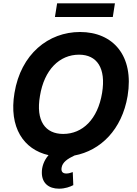

<svg xmlns="http://www.w3.org/2000/svg" viewBox="-20 -929 822 1151"><path d="M745 -353.7C784.8 -595.9 657 -737.2 459.9 -737.2C270.2 -737.2 105.1 -605.1 66.8 -371.8C32.3 -165.5 121.1 -33 271 1.1C243.6 32.3 229.8 71.7 230.8 108.3C231.9 168.3 271.3 202.1 333.8 202.1C370.4 202.1 400.6 190.7 419.4 180.8L416.2 102.6C406.2 105.8 393.5 111.2 377.5 111.2C354.8 111.2 345.2 98.4 349.4 75.6C354.4 44 384.6 22.7 426.5 3.2C582.7 -26.3 710.9 -151.3 745 -353.7ZM219.5 -353.7C245 -511.4 337 -601.2 453.8 -601.2C561.1 -601.2 616.5 -521.3 592 -371.8C566.1 -214.1 474.8 -126.1 358.7 -126.1C252.1 -126.1 193.5 -203.5 219.5 -353.7ZM309.3 -827.1H656.2L669 -909.1H322.4Z"/></svg>

Font: Margiela Sans
Style: Bold Italic
Weight: 700
Italic angle: -9.39999°
Designer: Stefan Endress, Andreas Faust
Version: Version 1.100;FEAKit 1.0